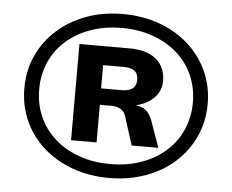

<svg xmlns="http://www.w3.org/2000/svg" viewBox="-51 -772 1015 839"><g transform="rotate(5 456.0 -352.5)"><path d="M456 7Q369 7 295 -20Q221 -47 167 -95.5Q113 -144 83.5 -209.5Q54 -275 54 -352Q54 -430 84 -495.5Q114 -561 168 -609.5Q222 -658 295 -685Q368 -712 456 -712Q543 -712 617 -685Q691 -658 744.5 -609.5Q798 -561 828 -495.5Q858 -430 858 -353Q858 -275 828 -209.5Q798 -144 744.5 -95.5Q691 -47 617 -20Q543 7 456 7ZM456 -54Q530 -54 592 -76Q654 -98 699 -138Q744 -178 768.5 -233Q793 -288 793 -353Q793 -418 768.5 -473Q744 -528 699 -567.5Q654 -607 592 -629Q530 -651 457 -651Q382 -651 320 -629Q258 -607 213 -567.5Q168 -528 143.5 -473Q119 -418 119 -353Q119 -287 143.5 -232.5Q168 -178 213 -138Q258 -98 320 -76Q382 -54 456 -54ZM277 -143V-565H495Q573 -565 614 -530.5Q655 -496 655 -436Q655 -393 626 -362.5Q597 -332 546 -320L558 -317Q581 -313 595.5 -298Q610 -283 618 -261L660 -143H543L502 -271Q496 -289 480 -298.5Q464 -308 441 -308H369L389 -322V-143ZM388 -380H479Q510 -380 526 -392.5Q542 -405 542 -431Q542 -458 526 -470Q510 -482 479 -482H388Z"/></g></svg>

Font: Nunito Sans 7pt SemiExpanded ExtraBold
Style: Regular
Weight: 800
Width: 6
Designer: Vernon Adams
Foundry: Vernon Adams
Version: Version 3.101;gftools[0.9.27]